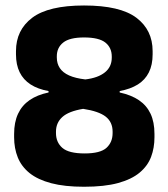

<svg xmlns="http://www.w3.org/2000/svg" viewBox="-20 -674 623 710"><path d="M290.8 16.6Q218.9 16.6 169.4 3.5Q119.9 -9.6 89.6 -33.8Q59.4 -58.1 45.8 -91.8Q32.2 -125.5 32.2 -166.4V-178.7Q32.2 -222 46.7 -253.2Q61.2 -284.3 89.5 -303.8Q117.8 -323.3 159.5 -332V-337.3Q120.2 -344.3 93.3 -361.6Q66.4 -378.9 52.7 -406.8Q39.1 -434.7 39.1 -473.1V-484.9Q39.1 -563 99.2 -608.4Q159.3 -653.7 290.8 -653.7Q424.2 -653.7 484.3 -608.4Q544.4 -563 544.4 -484.9V-473.1Q544.4 -434 530.5 -406.3Q516.7 -378.6 489.6 -361.6Q462.5 -344.7 422.6 -337.3V-332Q465.1 -322.8 493.7 -303.5Q522.2 -284.2 536.7 -253.5Q551.2 -222.7 551.2 -178.7V-166.4Q551.2 -127.2 538.7 -93.9Q526.1 -60.5 496.4 -35.7Q466.8 -10.9 416.4 2.9Q366.1 16.6 290.8 16.6ZM293 -106.6Q350.9 -106.6 373.7 -127.3Q396.4 -148 396.4 -182V-187.2Q396.4 -222.5 371 -242.6Q345.5 -262.6 287.4 -271.5Q233.7 -262.5 210.4 -241.2Q187 -219.9 187 -187.2V-182Q187 -147.7 210.7 -127.1Q234.4 -106.6 293 -106.6ZM295.5 -380.3Q342.5 -385.9 367.9 -406.4Q393.3 -426.8 393.3 -460.8V-465.2Q393.3 -497.6 369.7 -516.6Q346 -535.5 290.8 -535.5Q237.4 -535.5 213.8 -516.7Q190.1 -497.9 190.1 -465.9V-461.5Q190.1 -438.8 201.3 -422.1Q212.4 -405.4 235.6 -395Q258.8 -384.6 295.5 -380.3Z"/></svg>

Font: Anek Kannada Medium
Style: Regular
Weight: 500
Designer: Vaishnavi Murthy, Maithili Shingre (Kannada) & Yesha Goshar (Latin)
Foundry: Ek Type
Version: Version 1.003